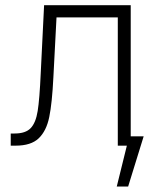

<svg xmlns="http://www.w3.org/2000/svg" viewBox="-20 -550 612 725"><path d="M20.5 -45.9H35.2Q76.7 -45.9 95.9 -66.2Q115.2 -86.4 122.3 -130.9Q129.4 -175.3 133.8 -273.4L146.5 -530.3H473.6V-35.2H522.5L463.9 154.3H420.9L459 0H424.8V-484.4H193.4L181.6 -258.8Q176.8 -160.6 166 -108.2Q155.3 -55.7 126.2 -27.8Q97.2 0 39.1 0H20.5Z"/></svg>

Font: Pretendard GOV ExtraLight
Style: Regular
Weight: 200
Designer: Base glyphs from Inter by Rasmus Andersson; Hangeul glyphs from Noto Sans CJK(Source Han Sans) by Jang Soo-young and Kan
Foundry: Kil Hyung-jin
Version: Version 1.309